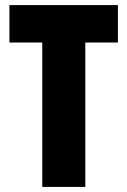

<svg xmlns="http://www.w3.org/2000/svg" viewBox="-20 -734 500 754"><path d="M315 0H146V-567H17V-714H443V-567H315Z"/></svg>

Font: Noto Sans ExtraCondensed Black
Style: Regular
Weight: 900
Width: 2
Designer: Monotype Design Team
Foundry: Monotype Imaging Inc.
Version: Version 2.013; ttfautohint (v1.8.4.7-5d5b)